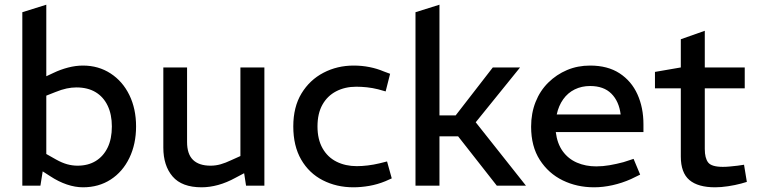

<svg xmlns="http://www.w3.org/2000/svg" viewBox="-20 -790 3223 817"><path d="M333 7Q300 7 264.5 -5Q229 -17 194 -40L152 -67L173 -137L219 -111Q244 -97 266 -91Q288 -85 310 -85Q355 -85 387.5 -105Q420 -125 438 -162Q456 -199 456 -252Q456 -303 438 -340.5Q420 -378 386.5 -398Q353 -418 305 -418Q285 -418 263.5 -413.5Q242 -409 215 -398L177 -383V-105L166 -88L152 0H75V-738L177 -770V-426L148 -452L208 -480Q237 -494 269.5 -502.5Q302 -511 333 -511Q399 -511 450.5 -477.5Q502 -444 530.5 -385.5Q559 -327 559 -252Q559 -177 530.5 -118Q502 -59 451 -26Q400 7 333 7Z M838 7Q754 7 714.5 -39Q675 -85 675 -162V-503H776V-186Q776 -134 801.5 -109.5Q827 -85 876 -85Q898 -85 919 -91Q940 -97 963 -108L1003 -126V-503H1105V0H1027L1015 -78L1036 -62L983 -34Q945 -13 908.5 -3Q872 7 838 7Z M1484 7Q1412 7 1353.5 -23Q1295 -53 1261.5 -111Q1228 -169 1228 -252Q1228 -335 1263 -392.5Q1298 -450 1356.5 -480.5Q1415 -511 1485 -511Q1520 -511 1552.5 -504.5Q1585 -498 1613 -486L1640 -476L1621 -401L1589 -410Q1565 -416 1541.5 -418.5Q1518 -421 1496 -421Q1448 -421 1410.5 -401.5Q1373 -382 1352 -344.5Q1331 -307 1331 -252Q1331 -197 1352.5 -159Q1374 -121 1412 -102Q1450 -83 1498 -83Q1520 -83 1545 -86Q1570 -89 1595 -95L1627 -103L1647 -31L1620 -19Q1586 -5 1551 1Q1516 7 1484 7Z M1748 0V-738L1850 -770V-299H1919L2077 -503H2193L1956 -210H1850V0ZM2094 0 1923 -218 1985 -294 2218 0Z M2508 7Q2435 7 2374.5 -22.5Q2314 -52 2277 -109.5Q2240 -167 2240 -251Q2240 -308 2259 -356Q2278 -404 2313 -438.5Q2348 -473 2393 -492Q2438 -511 2491 -511Q2566 -511 2616.5 -478Q2667 -445 2692.5 -388.5Q2718 -332 2718 -261V-228H2345Q2351 -179 2374.5 -146.5Q2398 -114 2435 -98Q2472 -82 2517 -82Q2545 -82 2574 -87Q2603 -92 2633 -100L2676 -114L2704 -47L2665 -28Q2627 -11 2586.5 -2Q2546 7 2508 7ZM2349 -303H2621Q2614 -359 2581.5 -391.5Q2549 -424 2491 -424Q2455 -424 2425.5 -409.5Q2396 -395 2376.5 -367.5Q2357 -340 2349 -303Z M3023 7Q2950 7 2913.5 -24Q2877 -55 2877 -124V-414H2767V-484L2877 -503V-623L2979 -659V-503H3149V-414H2979V-156Q2979 -117 2993.5 -98.5Q3008 -80 3056 -80Q3070 -80 3086 -81.5Q3102 -83 3119 -85L3146 -89L3158 -16L3134 -9Q3108 -2 3078 2.5Q3048 7 3023 7Z"/></svg>

Font: REM
Style: Regular
Weight: 400
Designer: Octavio Pardo
Foundry: Ashler Design
Version: Version 1.005;gftools[0.9.28]